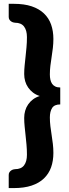

<svg xmlns="http://www.w3.org/2000/svg" viewBox="-20 -798 350 980"><path d="M234.5 -198.5Q234.5 -176.5 237.2 -154Q240 -131.5 243.5 -109Q247 -86.5 249.8 -63.5Q252.5 -40.5 252.5 -17.5Q252.5 23 240.8 56Q229 89 204.2 112.8Q179.5 136.5 141.5 149.2Q103.5 162 50.5 162H24.5V95Q24.5 87 28 81.5Q31.5 76 36.5 72.5Q41.5 69 47 67.2Q52.5 65.5 56.5 65.5Q88 65.5 102.8 46Q117.5 26.5 117.5 -8Q117.5 -35.5 115.2 -60Q113 -84.5 110.5 -107.2Q108 -130 105.8 -152Q103.5 -174 103.5 -196.5Q103.5 -215 108.5 -232.8Q113.5 -250.5 123.8 -265.2Q134 -280 148.8 -291Q163.5 -302 183 -308Q163.5 -314 148.8 -325.2Q134 -336.5 123.8 -351.2Q113.5 -366 108.5 -383.5Q103.5 -401 103.5 -420Q103.5 -442.5 105.8 -464.5Q108 -486.5 110.5 -509.2Q113 -532 115.2 -556.5Q117.5 -581 117.5 -608.5Q117.5 -643 102.8 -662.5Q88 -682 56.5 -682Q52.5 -682 47 -683.8Q41.5 -685.5 36.5 -689Q31.5 -692.5 28 -698Q24.5 -703.5 24.5 -711.5V-778.5H50.5Q103.5 -778.5 141.5 -765.8Q179.5 -753 204.2 -729.5Q229 -706 240.8 -672.8Q252.5 -639.5 252.5 -599Q252.5 -576 249.8 -553Q247 -530 243.5 -507.5Q240 -485 237.2 -462.5Q234.5 -440 234.5 -418Q234.5 -403.5 237.2 -391.2Q240 -379 246 -370.2Q252 -361.5 262.2 -356.5Q272.5 -351.5 287.5 -351.5V-265Q257.5 -265 246 -246.8Q234.5 -228.5 234.5 -198.5Z"/></svg>

Font: Lato Black
Style: Regular
Weight: 900
Designer: Lukasz Dziedzic
Foundry: tyPoland Lukasz Dziedzic
Version: Version 2.007; 2014-02-27